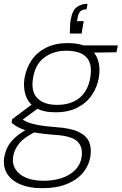

<svg xmlns="http://www.w3.org/2000/svg" viewBox="-52 -755 638 1007"><path d="M168 232Q103 232 56 212.5Q9 193 -14 157Q-37 121 -30 71Q-25 41 -11.5 15Q2 -11 29.5 -35.5Q57 -60 101 -84L136 -65Q75 -35 49 -3Q23 29 17 66Q11 104 29.5 133Q48 162 85.5 177.5Q123 193 175 193Q260 193 314 159Q368 125 376 68Q384 16 353.5 -13.5Q323 -43 231 -48Q179 -52 142.5 -58Q106 -64 81 -72Q56 -80 39 -90Q22 -100 9 -111L12 -130L119 -210L160 -196L47 -113L51 -136Q64 -130 76 -122.5Q88 -115 107 -109Q126 -103 158 -97.5Q190 -92 243 -88Q318 -83 359.5 -63.5Q401 -44 415 -11.5Q429 21 422 65Q416 109 386.5 147Q357 185 302.5 208.5Q248 232 168 232ZM239 -166Q175 -166 136.5 -189Q98 -212 83.5 -252.5Q69 -293 76 -342Q85 -397 113.5 -439Q142 -481 190 -505Q238 -529 303 -529Q369 -529 407.5 -506.5Q446 -484 460.5 -444Q475 -404 467 -352Q459 -300 430.5 -257.5Q402 -215 354 -190.5Q306 -166 239 -166ZM247 -205Q321 -205 366 -242.5Q411 -280 422 -351Q433 -422 400.5 -455.5Q368 -489 296 -489Q228 -489 180 -453Q132 -417 121 -343Q110 -274 144.5 -239.5Q179 -205 247 -205ZM384 -478 375 -517H566L559 -481ZM407 -735 402 -706Q380 -706 370 -696Q360 -686 356 -667L352 -644H387L376 -579H314Q315 -603 315.5 -619.5Q316 -636 319 -652Q327 -700 350.5 -717.5Q374 -735 407 -735Z"/></svg>

Font: DM Sans 11pt ExtraLight
Style: Italic
Weight: 250
Italic angle: -10°
Version: Version 4.004;gftools[0.9.30]